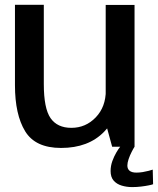

<svg xmlns="http://www.w3.org/2000/svg" viewBox="-20 -613 660 802"><path d="M448.5 0H542V-592.5H421.5V-98.5ZM163 -593H42.5V-257Q42.5 -134.5 85 -64.8Q127.5 5 235 5Q349.5 5 415.2 -63Q481 -131 481 -205L422 -236Q422 -166.5 380 -122.8Q338 -79 278 -79Q219.5 -79 191.2 -119.5Q163 -160 163 -262ZM532 168.5Q551.5 168.5 569.8 166.2Q588 164 601.5 161.2Q615 158.5 619.5 156.5L618 95.5Q612.5 97.5 601.2 100.5Q590 103.5 576.2 105.8Q562.5 108 550 108Q530.5 108 521.2 100.2Q512 92.5 512 78.5Q512 67 517.2 51.5Q522.5 36 529.8 21.8Q537 7.5 542 0H482Q475 8.5 465.8 24.2Q456.5 40 449.2 60Q442 80 442 101.5Q442 127 454.8 141.5Q467.5 156 488.2 162.2Q509 168.5 532 168.5Z"/></svg>

Font: Anybody UltraCondensed Thin Medium
Style: Regular
Weight: 500
Version: Version 1.111